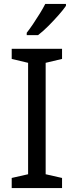

<svg xmlns="http://www.w3.org/2000/svg" viewBox="-20 -964 379 984"><path d="M298 0H40V-52L124 -71V-642L40 -662V-714H298V-662L214 -642V-71L298 -52ZM318 -934Q306 -916 281 -887.5Q256 -859 227.5 -830.5Q199 -802 175 -784H117V-796Q132 -815 149.5 -841Q167 -867 184 -894.5Q201 -922 212 -944H318Z"/></svg>

Font: Noto Sans Samaritan
Style: Regular
Weight: 400
Designer: Monotype Design Team
Foundry: Monotype Imaging Inc.
Version: Version 2.001; ttfautohint (v1.8.4.7-5d5b)